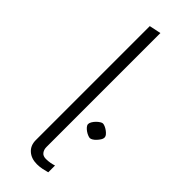

<svg xmlns="http://www.w3.org/2000/svg" viewBox="-234 -710 742 742"><g transform="rotate(45 137.0 -339.0)"><path d="M192 -241Q192 -247 196.5 -254.5Q201 -262 207.5 -268.5Q214 -275 220.5 -279Q227 -283 231 -283Q236 -283 243 -280Q250 -277 257 -272Q264 -267 269 -261Q274 -255 274 -248Q274 -242 269.5 -235Q265 -228 259 -221.5Q253 -215 246.5 -211Q240 -207 235 -207Q231 -207 223.5 -210Q216 -213 209 -218Q202 -223 197 -229Q192 -235 192 -241ZM162 9Q131 9 112 -8Q93 -25 93 -54V-677L141 -687V-64Q141 -50 148.5 -40Q156 -30 172 -30Q184 -30 195 -32Q206 -34 215 -37V0Q205 3 190.5 6Q176 9 162 9Z"/></g></svg>

Font: Ancizar Sans Thin
Style: Regular
Weight: 100
Designer: Cesar Puertas, Viviana Monsalve, Julian Moncada, Julian Prieto, Jose Castro, Mariel Hernandez, Felipe Aragon, Sara Alarc
Version: Version 8.100